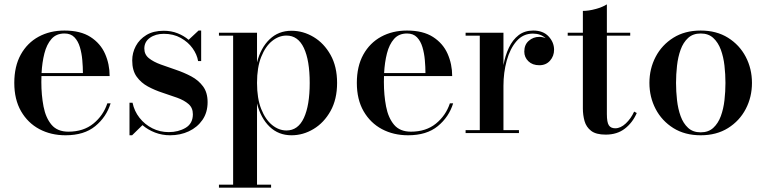

<svg xmlns="http://www.w3.org/2000/svg" viewBox="-20 -610 3512 880"><path d="M487 -136.5Q467.5 -73.5 416.5 -31.8Q365.5 10 280.5 10Q213.5 10 160.5 -18.2Q107.5 -46.5 76.5 -100.2Q45.5 -154 45.5 -230Q45.5 -306 75.2 -359.8Q105 -413.5 157 -441.8Q209 -470 275.5 -470Q349 -470 394.8 -440.5Q440.5 -411 461.5 -363.5Q482.5 -316 482.5 -261.5H170Q169.5 -248 169.5 -234Q169.5 -174 179.5 -122Q189.5 -70 216.2 -38.2Q243 -6.5 293.5 -6.5Q362.5 -6.5 408 -43.5Q453.5 -80.5 472 -136.5ZM275.5 -456.5Q238 -456.5 216 -431.5Q194 -406.5 183.5 -365.2Q173 -324 170.5 -275H360Q360 -303 357.2 -334.5Q354.5 -366 346.2 -393.8Q338 -421.5 321.2 -439Q304.5 -456.5 275.5 -456.5Z M585.5 10H573.5V-139H587.5Q595.5 -100.5 619.5 -70Q643.5 -39.5 678.2 -22Q713 -4.5 753.5 -4.5Q797.5 -4.5 830.8 -24.2Q864 -44 864 -86.5Q864 -116 844 -133.2Q824 -150.5 792.2 -162Q760.5 -173.5 725 -185Q689.5 -196.5 658 -213.5Q626.5 -230.5 606.2 -258.8Q586 -287 586 -333Q586 -368 602.5 -399Q619 -430 651 -449.5Q683 -469 730.5 -469Q765 -469 794 -457.5Q823 -446 844.5 -427.5L890 -470H902V-330H888Q883 -360.5 862.5 -389Q842 -417.5 808.5 -436.2Q775 -455 731 -455Q693 -455 667.2 -436.8Q641.5 -418.5 641.5 -387.5Q641.5 -360 662.5 -343.2Q683.5 -326.5 716.5 -314.5Q749.5 -302.5 786.5 -290Q823.5 -277.5 856.5 -260Q889.5 -242.5 910.5 -214.2Q931.5 -186 931.5 -142Q931.5 -94.5 908 -60.5Q884.5 -26.5 845.5 -8.2Q806.5 10 759.5 10Q723 10 690.5 -2.5Q658 -15 633 -36.5Z M983.5 236.5H1048.5V-446.5H983.5V-460H1158V-324Q1175 -391 1215.8 -430Q1256.5 -469 1316 -469Q1369.5 -469 1417.2 -440.5Q1465 -412 1495 -358.5Q1525 -305 1525 -230Q1525 -155 1495 -101.2Q1465 -47.5 1417.2 -18.8Q1369.5 10 1316 10Q1256.5 10 1215.8 -29.2Q1175 -68.5 1158 -136V236.5H1222.5V250H983.5ZM1158 -230Q1158 -159 1177.2 -110.5Q1196.5 -62 1227.2 -37Q1258 -12 1293 -12Q1346 -12 1372.8 -69.5Q1399.5 -127 1399.5 -230Q1399.5 -333 1372.8 -390Q1346 -447 1293 -447Q1258 -447 1227.2 -422.2Q1196.5 -397.5 1177.2 -349.2Q1158 -301 1158 -230Z M2057 -136.5Q2037.5 -73.5 1986.5 -31.8Q1935.5 10 1850.5 10Q1783.5 10 1730.5 -18.2Q1677.5 -46.5 1646.5 -100.2Q1615.5 -154 1615.5 -230Q1615.5 -306 1645.2 -359.8Q1675 -413.5 1727 -441.8Q1779 -470 1845.5 -470Q1919 -470 1964.8 -440.5Q2010.5 -411 2031.5 -363.5Q2052.5 -316 2052.5 -261.5H1740Q1739.5 -248 1739.5 -234Q1739.5 -174 1749.5 -122Q1759.5 -70 1786.2 -38.2Q1813 -6.5 1863.5 -6.5Q1932.5 -6.5 1978 -43.5Q2023.5 -80.5 2042 -136.5ZM1845.5 -456.5Q1808 -456.5 1786 -431.5Q1764 -406.5 1753.5 -365.2Q1743 -324 1740.5 -275H1930Q1930 -303 1927.2 -334.5Q1924.5 -366 1916.2 -393.8Q1908 -421.5 1891.2 -439Q1874.5 -456.5 1845.5 -456.5Z M2114 -13.5H2179V-446.5H2114V-460H2287.5V-311.5Q2295.5 -355.5 2312.5 -391.5Q2329.5 -427.5 2357 -448.8Q2384.5 -470 2424 -470Q2469.5 -470 2494.5 -443Q2519.5 -416 2519.5 -382Q2519.5 -353 2501 -332Q2482.5 -311 2452 -311Q2420.5 -311 2401.8 -329.2Q2383 -347.5 2383 -373.5Q2383 -405.5 2403.8 -423.2Q2424.5 -441 2451.5 -441Q2467 -441 2481 -435Q2457.5 -456 2422.5 -456Q2377.5 -456 2347.5 -421.5Q2317.5 -387 2302.5 -332.2Q2287.5 -277.5 2287.5 -216.5V-13.5H2358.5V0H2114Z M2898.5 -92Q2879.5 -48 2844 -20.5Q2808.5 7 2756 7Q2712 7 2689.5 -10.2Q2667 -27.5 2659.2 -55Q2651.5 -82.5 2651.5 -113V-446.5H2582V-460H2651.5V-560Q2678.5 -560 2710.2 -568.8Q2742 -577.5 2761.5 -590V-460H2868.5V-446.5H2761.5V-87Q2761.5 -49.5 2770.5 -35.8Q2779.5 -22 2800 -22Q2824.5 -22 2848.2 -44.2Q2872 -66.5 2886.5 -98.5Z M2956.5 -230Q2956.5 -295 2985 -349.5Q3013.5 -404 3066.2 -437Q3119 -470 3191.5 -470Q3264 -470 3316.8 -437Q3369.5 -404 3398 -349.5Q3426.5 -295 3426.5 -230Q3426.5 -165 3398 -110.5Q3369.5 -56 3316.8 -23Q3264 10 3191.5 10Q3119 10 3066.2 -23Q3013.5 -56 2985 -110.5Q2956.5 -165 2956.5 -230ZM3078.5 -230Q3078.5 -191 3083 -151Q3087.5 -111 3099.5 -77.8Q3111.5 -44.5 3133.8 -24Q3156 -3.5 3191.5 -3.5Q3227 -3.5 3249.2 -24Q3271.5 -44.5 3283.8 -77.8Q3296 -111 3300.5 -151Q3305 -191 3305 -230Q3305 -269 3300.5 -309Q3296 -349 3283.8 -382.2Q3271.5 -415.5 3249.2 -436Q3227 -456.5 3191.5 -456.5Q3156 -456.5 3133.8 -436Q3111.5 -415.5 3099.5 -382.2Q3087.5 -349 3083 -309Q3078.5 -269 3078.5 -230Z"/></svg>

Font: Bodoni* 16 Medium
Style: Regular
Weight: 500
Version: Version 2.2